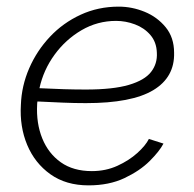

<svg xmlns="http://www.w3.org/2000/svg" viewBox="-20 -549 586 579"><path d="M247 10Q179 10 132 -23.5Q85 -57 62 -112Q39 -167 43 -233Q45 -290 68 -343Q91 -396 130.5 -438Q170 -480 223 -504.5Q276 -529 338 -529Q378 -529 416 -513.5Q454 -498 479.5 -467Q505 -436 505 -390Q507 -316 442 -277Q377 -238 239 -238Q205 -238 169.5 -239.5Q134 -241 93 -243Q92 -239 92 -234Q89 -177 107.5 -131.5Q126 -86 163.5 -59.5Q201 -33 257 -33Q299 -33 334 -49Q369 -65 394 -87.5Q419 -110 429 -130L473 -116Q461 -93 431.5 -63.5Q402 -34 355.5 -12Q309 10 247 10ZM330 -486Q274 -486 226 -458Q178 -430 144.5 -384Q111 -338 99 -283Q139 -281 173 -280Q207 -279 239 -279Q321 -279 368.5 -293Q416 -307 435.5 -332Q455 -357 453 -390Q452 -422 433.5 -443.5Q415 -465 387 -475.5Q359 -486 330 -486Z"/></svg>

Font: Raleway Light
Style: Italic
Weight: 300
Italic angle: -12°
Designer: Matt McInerney, Pablo Impallari, Rodrigo Fuenzalida
Foundry: Matt McInerney, Pablo Impallari, Rodrigo Fuenzalida
Version: Version 4.026